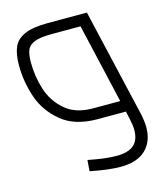

<svg xmlns="http://www.w3.org/2000/svg" viewBox="-112 -581 760 908"><g transform="rotate(-15 268.0 -127.0)"><path d="M531 97Q531 166 489 206Q447 246 366 246Q308 246 218 228L222 174Q307 191 361 191Q418 191 445.5 167Q473 143 473 93Q473 71 465 36L457 0H318Q208 0 142.5 -54Q77 -108 51 -185Q25 -262 25 -342Q25 -396 39.5 -430Q54 -464 94 -482Q134 -500 208 -500H400L523 30Q531 68 531 97ZM444 -55 354 -445H216Q159 -445 130.5 -434.5Q102 -424 92.5 -402.5Q83 -381 83 -341Q83 -272 103.5 -207.5Q124 -143 175 -99Q226 -55 310 -55Z"/></g></svg>

Font: Cairo Light
Style: Italic
Weight: 300
Italic angle: -13°
Designer: Mohamed Gaber, Accademia di Belle Arti di Urbino and others
Foundry: Kief Type Foundry, Accademia di Belle Arti di Urbino and others
Version: Version 3.011